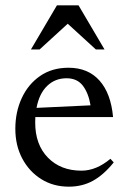

<svg xmlns="http://www.w3.org/2000/svg" viewBox="-20 -690 480 720"><path d="M237 -436Q310 -436 353 -388Q396 -340 404 -251H112.5Q112 -241 112 -230.5Q112 -147.5 159.8 -98.8Q207.5 -50 285.5 -50Q341 -50 394 -94.5L406.5 -81Q369 -34.5 328.8 -12.2Q288.5 10 238 10Q180 10 134.8 -18.2Q89.5 -46.5 63.5 -95.5Q37.5 -144.5 37.5 -207Q37.5 -270 61.5 -322Q85.5 -374 130.2 -405Q175 -436 237 -436ZM229.5 -396.5Q186.5 -396.5 156.8 -367.8Q127 -339 117 -285.5L319.5 -295Q312 -340.5 290.8 -368.5Q269.5 -396.5 229.5 -396.5ZM96 -504.5 193.5 -670H274.5L372 -504.5H339.5L234 -601L128.5 -504.5Z"/></svg>

Font: Newsreader Text
Style: Regular
Weight: 400
Designer: Hugues Gentile
Foundry: Production Type
Version: Version 1.002